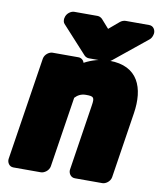

<svg xmlns="http://www.w3.org/2000/svg" viewBox="-90 -859 806 968"><g transform="rotate(10 313.0 -375.0)"><path d="M342 -386C383 -386 387 -381 380 -337L328 0C326 16 337 38 360 38H501C517 38 540 23 544 0L596 -336C617 -469 576 -576 429 -576C382 -576 339 -563 302 -543C299 -554 288 -566 272 -566H139C123 -566 100 -551 96 -528L14 0C12 16 22 38 45 38H186C202 38 226 23 230 0L286 -361C299 -375 316 -386 342 -386ZM394 -733 355 -777C350 -782 341 -788 331 -788H211C195 -788 172 -773 168 -750L167 -746C166 -737 167 -726 174 -719L300 -581C304 -576 314 -570 324 -570H413C422 -570 432 -574 440 -580L609 -717C617 -723 623 -734 625 -745L626 -750C628 -766 618 -788 595 -788H474C466 -788 454 -784 446 -777Z"/></g></svg>

Font: Asimov Print
Style: EIt
Weight: 500
Designer: Google
Version: Version 2.000980; 2014